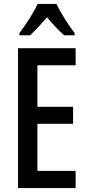

<svg xmlns="http://www.w3.org/2000/svg" viewBox="-20 -960 452 980"><path d="M366 0H72V-714H366V-627H171V-415H353V-328H171V-88H366ZM268 -940Q284 -907 309.5 -866Q335 -825 361 -791V-780H307Q287 -798 264.5 -821.5Q242 -845 220 -872Q197 -845 174 -820.5Q151 -796 134 -780H79V-791Q105 -825 131.5 -867Q158 -909 172 -940Z"/></svg>

Font: Noto Sans Sinhala ExtraCondensed Medium
Style: Regular
Weight: 500
Width: 2
Designer: Jelle Bosma - Monotype Design Team
Foundry: Monotype Imaging Inc.
Version: Version 2.006; ttfautohint (v1.8.4.7-5d5b)